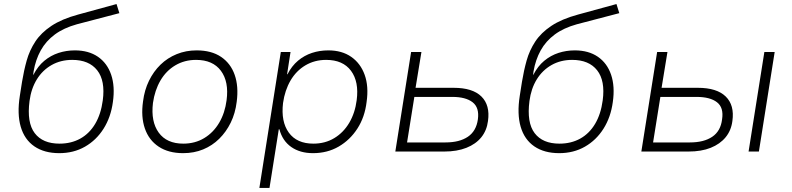

<svg xmlns="http://www.w3.org/2000/svg" viewBox="-20 -749 3916 949"><path d="M273 8Q199 8 150 -25.5Q101 -59 82.5 -122.5Q64 -186 78 -275L89 -345Q98 -400 112 -450Q126 -500 154.5 -543.5Q183 -587 234 -621Q285 -655 366 -677L556 -729L570 -684L360 -629Q295 -611 251 -578.5Q207 -546 181.5 -500Q156 -454 146 -396L144 -379H145Q167 -422 199 -448.5Q231 -475 269.5 -487.5Q308 -500 350 -500Q418 -500 464 -468.5Q510 -437 529.5 -379.5Q549 -322 538 -245Q528 -170 492 -113Q456 -56 400 -24Q344 8 273 8ZM274 -39Q332 -39 377 -64Q422 -89 450.5 -137Q479 -185 488 -253Q501 -350 460.5 -401.5Q420 -453 337 -453Q280 -453 235 -427.5Q190 -402 162 -356.5Q134 -311 126 -250Q112 -143 151.5 -91Q191 -39 274 -39Z M885 8Q813 8 764.5 -24Q716 -56 696 -114Q676 -172 687 -248Q694 -304 716.5 -350Q739 -396 773.5 -429.5Q808 -463 853.5 -481.5Q899 -500 952 -500Q1025 -500 1072.5 -468Q1120 -436 1140 -379Q1160 -322 1150 -246Q1143 -189 1120.5 -143Q1098 -97 1063.5 -63Q1029 -29 984 -10.5Q939 8 885 8ZM886 -39Q944 -39 989.5 -66.5Q1035 -94 1063.5 -142.5Q1092 -191 1100 -254Q1112 -345 1072 -399Q1032 -453 949 -453Q892 -453 846.5 -426Q801 -399 773 -351Q745 -303 736 -240Q725 -148 764.5 -93.5Q804 -39 886 -39Z M1262 180 1368 -492H1416L1399 -382H1401Q1422 -423 1453 -449Q1484 -475 1522 -487.5Q1560 -500 1603 -500Q1670 -500 1716 -468Q1762 -436 1782.5 -379Q1803 -322 1792 -245Q1783 -170 1746.5 -113.5Q1710 -57 1654 -24.5Q1598 8 1527 8Q1463 8 1419.5 -22.5Q1376 -53 1361 -110H1358L1312 180ZM1529 -39Q1587 -39 1632.5 -66.5Q1678 -94 1706.5 -142.5Q1735 -191 1743 -254Q1755 -345 1715 -399Q1675 -453 1592 -453Q1535 -453 1489.5 -426Q1444 -399 1416 -351Q1388 -303 1379 -240Q1368 -148 1407.5 -93.5Q1447 -39 1529 -39Z M1934 0 2012 -492H2063L2034 -315H2222Q2316 -315 2359.5 -272Q2403 -229 2392 -151Q2386 -104 2359 -70.5Q2332 -37 2285.5 -18.5Q2239 0 2176 0ZM1992 -45H2182Q2251 -45 2292.5 -73Q2334 -101 2342 -159Q2350 -217 2316 -243.5Q2282 -270 2216 -270H2028Z M2744 8Q2670 8 2621 -25.5Q2572 -59 2553.5 -122.5Q2535 -186 2549 -275L2560 -345Q2569 -400 2583 -450Q2597 -500 2625.5 -543.5Q2654 -587 2705 -621Q2756 -655 2837 -677L3027 -729L3041 -684L2831 -629Q2766 -611 2722 -578.5Q2678 -546 2652.5 -500Q2627 -454 2617 -396L2615 -379H2616Q2638 -422 2670 -448.5Q2702 -475 2740.5 -487.5Q2779 -500 2821 -500Q2889 -500 2935 -468.5Q2981 -437 3000.5 -379.5Q3020 -322 3009 -245Q2999 -170 2963 -113Q2927 -56 2871 -24Q2815 8 2744 8ZM2745 -39Q2803 -39 2848 -64Q2893 -89 2921.5 -137Q2950 -185 2959 -253Q2972 -350 2931.5 -401.5Q2891 -453 2808 -453Q2751 -453 2706 -427.5Q2661 -402 2633 -356.5Q2605 -311 2597 -250Q2583 -143 2622.5 -91Q2662 -39 2745 -39Z M3150 0 3228 -492H3279L3250 -315H3429Q3523 -315 3567 -272Q3611 -229 3600 -151Q3594 -104 3566.5 -70.5Q3539 -37 3493 -18.5Q3447 0 3383 0ZM3208 -45H3390Q3459 -45 3500.5 -73Q3542 -101 3549 -159Q3558 -217 3524 -243.5Q3490 -270 3423 -270H3244ZM3680 0 3758 -492H3809L3731 0Z"/></svg>

Font: Nunito Sans 7pt ExtraLight
Style: Italic
Weight: 250
Italic angle: -9°
Designer: Vernon Adams
Foundry: Vernon Adams
Version: Version 3.101;gftools[0.9.27]